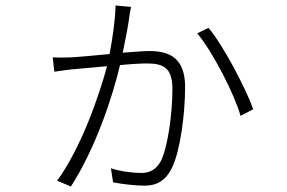

<svg xmlns="http://www.w3.org/2000/svg" viewBox="-20 -630 1040 696"><path d="M736 -529 695 -509C751 -442 829 -291 852 -210L898 -234C872 -308 789 -466 736 -529ZM171 -422 177 -370C193 -373 215 -375 235 -378L368 -390C341 -288 274 -93 187 25L237 46C328 -95 389 -283 415 -394C455 -398 491 -400 512 -400C572 -400 605 -385 605 -307C605 -218 588 -93 562 -44C542 -10 517 -3 491 -3C464 -3 420 -8 382 -20L390 31C422 37 468 43 504 43C546 43 580 27 604 -23C633 -83 651 -215 651 -315C651 -420 594 -445 521 -445C502 -445 466 -442 425 -439C436 -491 447 -550 449 -572C451 -582 452 -590 455 -605L399 -610C397 -551 388 -490 377 -434C320 -429 263 -423 235 -422C213 -421 192 -421 171 -422Z"/></svg>

Font: Noto Sans SC Light
Style: Regular
Weight: 300
Designer: Ryoko NISHIZUKA 西塚涼子 (kana, bopomofo & ideographs); Paul D. Hunt (Latin, Greek & Cyrillic); Sandoll Communications 산돌커뮤니
Foundry: Adobe
Version: Version 2.004;hotconv 1.0.118;makeotfexe 2.5.65603